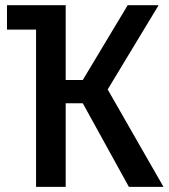

<svg xmlns="http://www.w3.org/2000/svg" viewBox="-20 -728 657 748"><path d="M302.6 -325.6H235.9V0H120.5V-612.8H7.2V-707.7H235.9V-416.4H302.6L477.4 -707.7H597.9L399.5 -379.5L616.9 0H482.1Z"/></svg>

Font: Fira Code Medium
Style: Regular
Weight: 500
Designer: Carrois Corporate, Edenspiekermann AG, Nikita Prokopov
Foundry: Carrois Corporate, Edenspiekermann AG, Nikita Prokopov
Version: Version 6.002